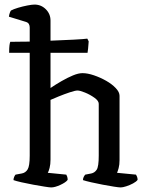

<svg xmlns="http://www.w3.org/2000/svg" viewBox="-20 -820 643 840"><path d="M204 0Q197 0 175 -3.5Q153 -7 125.5 -12Q98 -17 74 -22.5Q50 -28 39 -32Q39 -39 42 -46Q45 -53 48 -56L75 -61Q92 -64 101 -79Q110 -94 110 -139V-589H20Q20 -611 21.5 -622Q23 -633 25 -637Q40 -637 62 -637.5Q84 -638 110 -638V-700Q110 -708 106.5 -714.5Q103 -721 94 -724L19 -747Q20 -756 23 -764Q26 -772 28 -774Q39 -780 59 -786Q79 -792 99.5 -796Q120 -800 131 -800Q160 -800 180.5 -779.5Q201 -759 201 -730V-642Q256 -644 302.5 -646.5Q349 -649 362 -651L368 -639Q367 -620 365.5 -608Q364 -596 363 -589H201V-435Q223 -450 249 -465Q275 -480 299 -490Q323 -500 341 -500Q363 -500 391 -490.5Q419 -481 444.5 -466.5Q470 -452 486.5 -434.5Q503 -417 503 -401V-120Q503 -99 499 -84.5Q495 -70 492 -64L575 -56Q577 -53 579.5 -47Q582 -41 582 -33Q576 -25 562 -17.5Q548 -10 532.5 -5Q517 0 508 0Q500 0 478 -3.5Q456 -7 429.5 -12Q403 -17 379 -22.5Q355 -28 343 -32Q343 -40 346.5 -46.5Q350 -53 353 -56L379 -61Q394 -64 403 -77.5Q412 -91 412 -139V-366Q412 -379 393 -392.5Q374 -406 352 -415Q330 -424 319 -424Q309 -424 285 -416Q261 -408 236.5 -398Q212 -388 201 -383V-122Q201 -101 197 -85.5Q193 -70 189 -64L270 -56Q272 -53 274 -47Q276 -41 276 -33Q268 -22 244 -11Q220 0 204 0Z"/></svg>

Font: Texturina
Style: Regular
Weight: 400
Designer: Guillermo Torres Carreño
Foundry: Omnibus-Type
Version: Version 1.002; ttfautohint (v1.8.3)